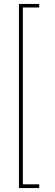

<svg xmlns="http://www.w3.org/2000/svg" viewBox="-20 -831 279 974"><path d="M76 123V-811H179V-793H96V104H179V123Z"/></svg>

Font: DM Sans 16pt Thin
Style: Regular
Weight: 250
Version: Version 4.004;gftools[0.9.30]